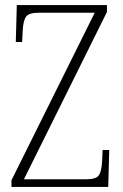

<svg xmlns="http://www.w3.org/2000/svg" viewBox="-20 -734 483 754"><path d="M25 0V-26L352 -684H132Q93 -684 82 -668Q71 -652 69 -612L67 -569H42L46 -714H400V-687L74 -30H318Q358 -30 368.5 -46Q379 -62 381 -101L383 -145H409L405 0Z"/></svg>

Font: Noto Serif Sinhala Condensed ExtraLight
Style: Regular
Weight: 200
Width: 3
Designer: Jelle Bosma - Monotype Design Team
Foundry: Monotype Imaging Inc.
Version: Version 2.007; ttfautohint (v1.8.4.7-5d5b)